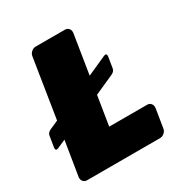

<svg xmlns="http://www.w3.org/2000/svg" viewBox="-192 -825 905 950"><g transform="rotate(-30 261.0 -350.0)"><path d="M415 -491.7Q420 -493.3 422.5 -493.3Q430 -493.3 430 -483.3V-479.2L420 -416.7Q417.5 -400 399.2 -391.7L287.5 -341.7L260.8 -175H477.5Q490 -175 497.9 -166.7Q505.8 -158.3 505.8 -146.7V-141.7L488.3 -33.3Q486.7 -20 475.4 -10Q464.2 0 450 0H33.3Q20.8 0 12.9 -8.3Q5 -16.7 5 -28.3V-33.3L36.7 -230L-12.5 -208.3Q-17.5 -206.7 -20 -206.7Q-27.5 -206.7 -27.5 -216.7V-220.8L-17.5 -283.3Q-15 -300 3.3 -308.3L52.5 -330L105.8 -666.7Q107.5 -680 118.8 -690Q130 -700 144.2 -700H310.8Q323.3 -700 331.2 -691.7Q339.2 -683.3 339.2 -671.7V-666.7L303.3 -441.7Z"/></g></svg>

Font: BoonTook Mon
Style: Italic
Weight: 400
Italic angle: -9°
Designer: Sungsit Sawaiwan
Foundry: FontUni
Version: Version 3.0